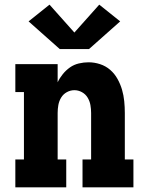

<svg xmlns="http://www.w3.org/2000/svg" viewBox="-20 -806 640 826"><path d="M46 0V-120H83V-410H46V-530H228V-452Q237 -471 250.5 -487.5Q264 -504 281 -516Q298 -528 319 -533Q340 -538 361 -538Q386 -538 410.5 -530Q435 -522 454 -505.5Q473 -489 485.5 -466.5Q498 -444 505 -420Q512 -396 514.5 -370.5Q517 -345 517 -320V-120H554V0H335V-120H372V-320Q372 -337 369 -354Q366 -371 357 -386Q348 -401 332.5 -409.5Q317 -418 300 -418Q283 -418 267.5 -409.5Q252 -401 243 -386Q234 -371 231 -354Q228 -337 228 -320V-120H265V0ZM237 -595 103 -714 193 -786 300 -666 407 -786 497 -714 363 -595Z"/></svg>

Font: Iosevka Slab Heavy Extended
Style: Regular
Weight: 900
Width: 7
Monospace: yes
Designer: Belleve Invis
Foundry: Belleve Invis
Version: Version 11.1.0; ttfautohint (v1.8.3)